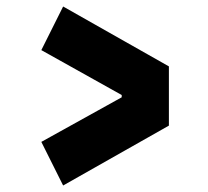

<svg xmlns="http://www.w3.org/2000/svg" viewBox="-20 -607 640 590"><path d="M174 -37 107 -171 354 -308V-315L107 -453L174 -587L499 -403V-221Z"/></svg>

Font: Myanmar Thuriya
Style: Regular
Weight: 400
Designer: Danh Hong
Foundry: Google Inc.
Version: Version 2.00 November 23, 2015